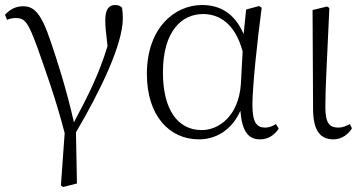

<svg xmlns="http://www.w3.org/2000/svg" viewBox="-20 -542 1447 766"><path d="M223 198 232 204 287 190 283 -14C379 -177 470 -364 470 -469C470 -485 469 -497 467 -511C460 -518 454 -522 439 -522C415 -522 400 -505 400 -462C400 -438 402 -416 409 -358C375 -247 336 -169 275 -54C243 -194 209 -297 183 -374C144 -492 115 -517 72 -517C42 -517 19 -504 0 -483L8 -463C19 -468 31 -470 43 -470C80 -470 92 -453 129 -353C160 -264 200 -157 238 -11Z M774 14C837 14 903 -19 939 -100C946 -16 971 14 1018 14C1050 14 1076 -4 1092 -29L1081 -47C1067 -39 1056 -33 1037 -33C1005 -33 987 -53 987 -123C987 -194 1006 -377 1024 -511L1014 -518L962 -504L952 -406C917 -488 859 -522 786 -522C678 -522 566 -432 566 -247C566 -81 655 14 774 14ZM948 -337 941 -207C932 -78 852 -23 785 -23C688 -23 630 -106 630 -253C630 -419 706 -486 790 -486C855 -486 918 -448 948 -337Z M1311 14C1345 14 1372 -9 1384 -30L1376 -47C1362 -40 1349 -33 1329 -33C1297 -33 1278 -48 1278 -114C1278 -195 1284 -281 1294 -510L1285 -516L1227 -502L1229 -109C1229 -17 1260 14 1311 14Z"/></svg>

Font: Noto Serif TC ExtraLight
Style: Regular
Weight: 200
Designer: Ryoko NISHIZUKA 西塚涼子 (kana & ideographs); Frank Grießhammer (Latin, Greek & Cyrillic); Wenlong ZHANG 张文龙 (bopomofo); San
Foundry: Adobe
Version: Version 2.001;hotconv 1.1.0;makeotfexe 2.6.0